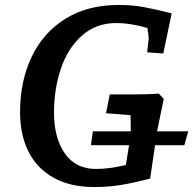

<svg xmlns="http://www.w3.org/2000/svg" viewBox="-20 -740 780 775"><path d="M61 -287Q61 -412 107.5 -510Q154 -608 243.5 -664Q333 -720 459 -720Q515 -720 562.5 -711Q610 -702 673 -686L639 -524L574 -529L580 -581Q581 -590 575 -627Q507 -647 449 -647Q368 -647 311 -596.5Q254 -546 226 -463.5Q198 -381 198 -285Q198 -184 241.5 -121Q285 -58 368 -58Q420 -58 488 -74L501 -154H347L355 -210H508L507 -275L408 -283L423 -359H531Q573 -359 621 -362L641 -341L635 -312L614 -210H740L724 -154H606L586 -19Q520 -2 469 6.5Q418 15 360 15Q264 15 196.5 -22.5Q129 -60 95 -128Q61 -196 61 -287Z"/></svg>

Font: Andada Pro
Style: Bold Italic
Weight: 700
Italic angle: -7°
Designer: Carolina Giovagnoli
Foundry: Huerta Tipografica
Version: Version 3.005; ttfautohint (v1.8.4)